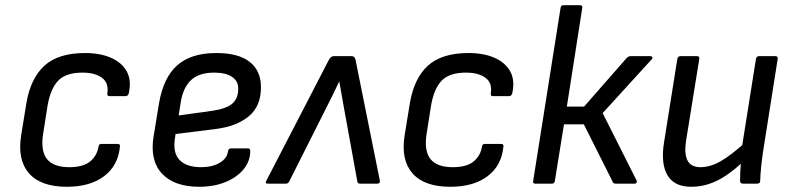

<svg xmlns="http://www.w3.org/2000/svg" viewBox="-20 -703 3025 735"><path d="M236 12Q136 12 91 -39.5Q46 -91 61 -185L81 -308Q97 -403 150 -451.5Q203 -500 306 -500Q363 -500 404.5 -482Q446 -464 465 -430Q484 -396 473 -346Q470 -335 461 -335H399Q389 -335 391 -346Q397 -386 370 -405.5Q343 -425 296 -425Q232 -425 202.5 -394Q173 -363 162 -298L145 -190Q135 -125 160 -94Q185 -63 245 -63Q298 -63 324.5 -84.5Q351 -106 357 -141Q358 -152 368 -152H431Q441 -152 439 -141Q432 -69 378.5 -28.5Q325 12 236 12Z M743 12Q647 12 600 -38.5Q553 -89 568 -181L589 -309Q606 -407 659 -453.5Q712 -500 808 -500Q893 -500 936 -466Q979 -432 979 -369Q979 -296 932 -257.5Q885 -219 805 -209L652 -190L649 -168Q642 -116 668.5 -89.5Q695 -63 750 -63Q792 -63 820.5 -79.5Q849 -96 853 -124Q855 -135 864 -135H929Q938 -135 938 -125Q938 -86 912.5 -55Q887 -24 843 -6Q799 12 743 12ZM664 -261 794 -279Q847 -287 869.5 -306.5Q892 -326 892 -364Q892 -393 868 -409Q844 -425 800 -425Q742 -425 711.5 -396.5Q681 -368 672 -312Z M1005 0Q993 0 1000 -12L1239 -474Q1247 -488 1257 -488H1327Q1338 -488 1341 -474L1434 -12Q1436 0 1425 0H1358Q1349 0 1348 -8L1296 -294Q1292 -318 1287.5 -342Q1283 -366 1279 -390H1278Q1267 -366 1255 -342Q1243 -318 1231 -294L1087 -8Q1083 0 1075 0Z M1704 12Q1604 12 1559 -39.5Q1514 -91 1529 -185L1549 -308Q1565 -403 1618 -451.5Q1671 -500 1774 -500Q1831 -500 1872.5 -482Q1914 -464 1933 -430Q1952 -396 1941 -346Q1938 -335 1929 -335H1867Q1857 -335 1859 -346Q1865 -386 1838 -405.5Q1811 -425 1764 -425Q1700 -425 1670.5 -394Q1641 -363 1630 -298L1613 -190Q1603 -125 1628 -94Q1653 -63 1713 -63Q1766 -63 1792.5 -84.5Q1819 -106 1825 -141Q1826 -152 1836 -152H1899Q1909 -152 1907 -141Q1900 -69 1846.5 -28.5Q1793 12 1704 12Z M2469 -488Q2475 -488 2477 -484Q2479 -480 2474 -475L2287 -270L2417 -12Q2419 -8 2417 -4Q2415 0 2409 0H2337Q2328 0 2326 -6L2215 -227H2139L2104 -10Q2102 0 2093 0H2029Q2019 0 2021 -10L2126 -673Q2128 -683 2136 -683H2200Q2211 -683 2209 -673L2150 -295H2216L2379 -481Q2386 -488 2394 -488Z M2626 12Q2561 12 2535 -32.5Q2509 -77 2522 -158L2573 -478Q2575 -488 2585 -488H2648Q2659 -488 2657 -478L2606 -162Q2599 -114 2612 -88.5Q2625 -63 2662 -63Q2699 -63 2740 -86.5Q2781 -110 2842 -166L2828 -87Q2793 -54 2760.5 -32Q2728 -10 2695 1Q2662 12 2626 12ZM2824 0Q2819 0 2816 -2.5Q2813 -5 2813 -10Q2813 -29 2814 -49Q2815 -69 2818 -90L2819 -132L2874 -478Q2875 -483 2878 -485.5Q2881 -488 2885 -488H2948Q2959 -488 2957 -477L2901 -122Q2897 -95 2894 -66.5Q2891 -38 2890 -10Q2890 0 2878 0Z"/></svg>

Font: Sofia Sans Hairline
Style: Italic
Weight: 1
Italic angle: -9°
Designer: Botio Nikoltchev, Ani Petrova
Foundry: lettersoup
Version: Version 4.102